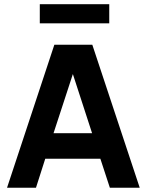

<svg xmlns="http://www.w3.org/2000/svg" viewBox="-20 -887 693 907"><path d="M13.2 0 236.8 -675.8H416L640.1 0H499L454.1 -137.2H193.8L149.9 0ZM232.9 -257.8H415L324.2 -537.1ZM168 -776.9V-867.2H496.1V-776.9Z"/></svg>

Font: Clear Sans
Style: Bold
Weight: 700
Foundry: Intel Corporation
Version: Version 1.00